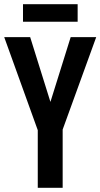

<svg xmlns="http://www.w3.org/2000/svg" viewBox="-20 -890 476 910"><path d="M219 -407 315 -714H436L277 -276V0H159V-273L0 -714H123ZM348 -870V-787H89V-870Z"/></svg>

Font: Noto Sans Display ExtraCondensed SemiBold
Style: Regular
Weight: 600
Width: 2
Designer: Monotype Design Team
Foundry: Monotype Imaging Inc.
Version: Version 2.003